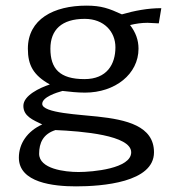

<svg xmlns="http://www.w3.org/2000/svg" viewBox="-20 -470 607 682"><path d="M47 90C47 179 170 192 250 192C343 192 527 178 527 71C527 -23 428 -45 326 -56C266 -63 130 -68 130 -101C130 -125 180 -141 202 -147C228 -144 255 -141 282 -141C389 -141 472 -207 472 -297C472 -328 462 -355 442 -381C462 -386 483 -389 504 -389C517 -389 531 -387 544 -387L553 -441C505 -441 458 -432 413 -419C367 -440 340 -450 287 -450C171 -450 79 -402 79 -297C79 -239 98 -203 157 -170C121 -158 63 -131 63 -94C63 -57 97 -44 130 -28C77 -4 47 40 47 90ZM119 76C119 38 133 6 177 -8C270 -4 446 10 446 71C446 129 309 141 259 141C210 141 119 130 119 76ZM159 -297C159 -364 199 -403 281 -403C350 -403 390 -357 390 -302C390 -242 360 -189 280 -189C192 -189 159 -226 159 -297Z"/></svg>

Font: KpMath
Style: Sans
Weight: 400
Version: Version 0.64